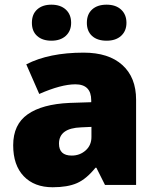

<svg xmlns="http://www.w3.org/2000/svg" viewBox="-20 -787 663 817"><path d="M426.8 0 390.1 -73.2H386.2Q347.7 -25.4 307.6 -7.8Q267.6 9.8 204.1 9.8Q126 9.8 81.1 -37.1Q36.1 -84 36.1 -168.9Q36.1 -257.3 97.7 -300.5Q159.2 -343.8 275.9 -349.1L368.2 -352.1V-359.9Q368.2 -428.2 300.8 -428.2Q240.2 -428.2 147 -387.2L91.8 -513.2Q188.5 -563 335.9 -563Q442.4 -563 500.7 -510.3Q559.1 -457.5 559.1 -362.8V0ZM285.2 -125Q319.8 -125 344.5 -147Q369.1 -168.9 369.1 -204.1V-247.1L325.2 -245.1Q231 -241.7 231 -175.8Q231 -125 285.2 -125ZM115.7 -689.9Q115.7 -726.6 138.2 -746.8Q160.6 -767.1 198.7 -767.1Q237.3 -767.1 260 -746.3Q282.7 -725.6 282.7 -689.9Q282.7 -655.3 260 -634.5Q237.3 -613.8 198.7 -613.8Q160.6 -613.8 138.2 -633.8Q115.7 -653.8 115.7 -689.9ZM349.6 -689.9Q349.6 -726.6 372.1 -746.8Q394.5 -767.1 433.6 -767.1Q472.7 -767.1 495.4 -746.1Q518.1 -725.1 518.1 -689.9Q518.1 -655.3 495.4 -634.5Q472.7 -613.8 433.6 -613.8Q394 -613.8 371.8 -634Q349.6 -654.3 349.6 -689.9Z"/></svg>

Font: Black Ops One [rus by aLiNcE]
Style: Regular
Weight: 400
Designer: James Grieshaber
Foundry: James Grieshaber
Version: Version 1.002;May 25, 2024;FontCreator 13.0.0.2680 64-bit